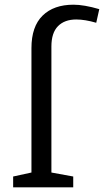

<svg xmlns="http://www.w3.org/2000/svg" viewBox="-20 -798 443 818"><path d="M403 -759 390 -701Q342 -715 305 -715Q255 -715 227 -686.5Q199 -658 199 -600V-63L292 -46V0H36V-46L114 -63V-593Q114 -685 161.5 -731.5Q209 -778 293 -778Q338 -778 403 -759Z"/></svg>

Font: Bitter Pro
Style: Regular
Weight: 400
Designer: Sol Matas, and Bitter project Authors
Foundry: Sol Matas
Version: Version 1.010